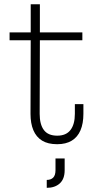

<svg xmlns="http://www.w3.org/2000/svg" viewBox="-20 -684 464 922"><path d="M170.5 -137.5Q170.5 -86.5 190.8 -59.5Q211 -32.5 255 -32.5Q297.5 -32.5 318.5 -59.8Q339.5 -87 339.5 -137.5V-184H380.5V-137.5Q380.5 -91 366.5 -58.2Q352.5 -25.5 324.5 -8.5Q296.5 8.5 254.5 8.5Q210 8.5 182 -8.8Q154 -26 140.2 -58.8Q126.5 -91.5 126.5 -137.5L127.5 -490.5H26V-528.5H127.5V-663.5H171.5V-528.5H375.5V-490.5H171.5ZM246.5 77H290.5V133.5Q290.5 175.5 267 196.8Q243.5 218 204.5 218V180Q224.5 180 235.5 168.8Q246.5 157.5 246.5 133.5Z"/></svg>

Font: Hepta Slab Light
Style: Regular
Weight: 300
Designer: Michael LaGattuta
Foundry: Michael LaGattuta
Version: Version 1.102